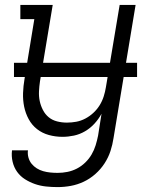

<svg xmlns="http://www.w3.org/2000/svg" viewBox="-20 -550 640 783"><path d="M215 213Q191 213 167.5 210.5Q144 208 122.5 200.5Q101 193 82 181Q63 169 50 151Q37 133 31.5 110Q26 87 29 63H94Q92 78 96 92.5Q100 107 109 118Q118 129 130 136.5Q142 144 156 148Q170 152 185 153.5Q200 155 215 155Q235 155 255 151Q275 147 293.5 137.5Q312 128 327.5 113Q343 98 353.5 80Q364 62 370 42.5Q376 23 380 3L394 -86Q382 -64 365 -45.5Q348 -27 326.5 -14.5Q305 -2 281.5 3Q258 8 235 8Q206 8 179 0.5Q152 -7 131 -23.5Q110 -40 97 -64Q84 -88 78.5 -115Q73 -142 74 -170.5Q75 -199 80 -228L120 -472H63V-530H195L143 -218Q140 -198 139 -177.5Q138 -157 142 -138Q146 -119 155 -101.5Q164 -84 178.5 -72Q193 -60 212.5 -55Q232 -50 252 -50Q252 -50 252.5 -50Q253 -50 253 -50Q272 -50 291 -53.5Q310 -57 328 -66.5Q346 -76 361 -90Q376 -104 386.5 -121Q397 -138 403 -157Q409 -176 412 -195L468 -530H533L443 13Q439 40 430.5 66Q422 92 406.5 116Q391 140 369 159.5Q347 179 321.5 191Q296 203 269 208Q242 213 215 213ZM37 -236V-294H539V-236Z"/></svg>

Font: Iosevka Slab Light Extended
Style: Italic
Weight: 300
Width: 7
Italic angle: -9°
Monospace: yes
Designer: Belleve Invis
Foundry: Belleve Invis
Version: Version 11.1.0; ttfautohint (v1.8.3)